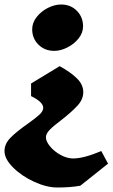

<svg xmlns="http://www.w3.org/2000/svg" viewBox="-33 -569 500 853"><path d="M336 -452Q336 -423 316 -398Q296 -373 266 -358Q236 -343 208 -343Q166 -343 138 -370.5Q110 -398 110 -439Q110 -468 130 -493.5Q150 -519 180 -534Q210 -549 238 -549Q281 -549 308.5 -521Q336 -493 336 -452ZM337 -160Q337 -128 312 -100.5Q287 -73 240 -36Q205 -10 188 7.5Q171 25 171 41Q171 59 189.5 81.5Q208 104 236.5 119.5Q265 135 292 135Q339 135 417 102L447 158L324 256Q281 264 222 264Q174 264 118.5 238.5Q63 213 25 175Q-13 137 -13 102Q-13 70 13.5 43Q40 16 90 -19Q125 -44 142 -59.5Q159 -75 159 -90Q159 -116 105 -142V-198L232 -275Q280 -249 308.5 -221Q337 -193 337 -160Z"/></svg>

Font: Inknut Antiqua
Style: Bold
Weight: 700
Designer: Claus Eggers Sørensen
Foundry: Claus Eggers Sørensen
Version: Version 1.003; ttfautohint (v1.8.2) -l 8 -r 50 -G 200 -x 14 